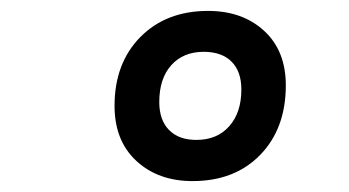

<svg xmlns="http://www.w3.org/2000/svg" viewBox="-20 -805 640 352"><path d="M333 -473Q270 -473 230 -510Q190 -547 190 -611Q190 -689 237.2 -737Q284.5 -785 361.5 -785Q424.5 -785 464.2 -748.5Q504 -712 504 -648.5Q504 -569.5 457.2 -521.2Q410.5 -473 333 -473ZM340 -548.5Q378 -548.5 400.2 -573.5Q422.5 -598.5 422.5 -641Q422.5 -674 404.5 -692Q386.5 -710 353.5 -710Q316 -710 294 -685.5Q272 -661 272 -618Q272 -585 289.8 -566.8Q307.5 -548.5 340 -548.5Z"/></svg>

Font: Spline Sans Mono SemiBold
Style: Italic
Weight: 600
Italic angle: -4°
Monospace: yes
Version: Version 1.004